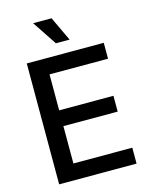

<svg xmlns="http://www.w3.org/2000/svg" viewBox="-136 -1030 874 1116"><g transform="rotate(-15 300.5 -472.0)"><path d="M78.1 0V-727.5H541.5V-631.8H189.5V-415.5H516.1V-320.3H189.5V-95.7H543.9V0ZM272 -796.9 174.3 -943.8H285.2L354.5 -796.9Z"/></g></svg>

Font: Inter 17pt Medium
Style: Regular
Weight: 500
Version: Version 4.001;git-66647c0bb